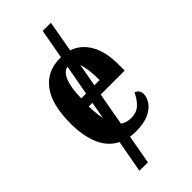

<svg xmlns="http://www.w3.org/2000/svg" viewBox="-272 -779 1014 1014"><g transform="rotate(-45 235.0 -272.0)"><path d="M118 169 151 -12Q94 -40 65.5 -105Q37 -170 37 -265Q37 -406 91 -477Q145 -548 243 -548Q246 -548 249 -548L279 -714H340L309 -539Q369 -519 403 -460Q437 -401 437 -306V-260H258L225 -76Q249 -58 284 -58Q326 -58 351.5 -82.5Q377 -107 392 -142Q404 -138 412.5 -128Q421 -118 421 -101Q421 -77 404 -51Q387 -25 349.5 -7.5Q312 10 252 10Q230 10 210 7L181 170ZM171 -318H207L238 -488Q207 -483 189.5 -439Q172 -395 171 -318ZM308 -318Q308 -359 304 -391.5Q300 -424 292 -446L269 -318ZM169 -260Q170 -204 179 -164L196 -260Z"/></g></svg>

Font: Noto Serif ExtraCondensed
Style: Bold
Weight: 700
Width: 2
Designer: Monotype Design Team
Foundry: Monotype Imaging Inc.
Version: Version 2.014; ttfautohint (v1.8.4.7-5d5b)